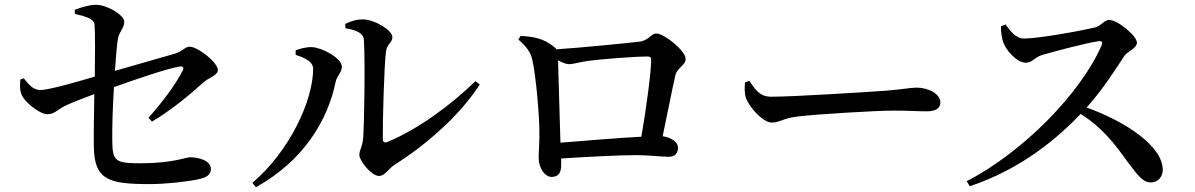

<svg xmlns="http://www.w3.org/2000/svg" viewBox="-20 -783 4990 802"><path d="M79 -456 65 -451C63 -428 62 -405 71 -386C85 -354 147 -306 177 -306C209 -306 217 -324 256 -343C289 -358 334 -375 374 -390C373 -322 371 -230 372 -170C374 -30 435 -14 607 -14C669 -14 766 -24 812 -35C839 -41 861 -51 861 -77C861 -112 811 -126 774 -126C757 -126 699 -101 568 -101C463 -101 450 -109 449 -193C448 -252 451 -339 456 -419C542 -450 679 -497 730 -505C744 -508 750 -500 743 -488C714 -431 660 -358 600 -291L615 -275C700 -326 775 -389 830 -439C850 -458 890 -467 890 -491C890 -521 807 -588 772 -588C753 -588 742 -568 711 -559L460 -487C464 -544 468 -592 472 -618C478 -653 499 -665 499 -692C499 -720 428 -763 380 -763C357 -763 327 -755 292 -742L293 -725C343 -713 372 -704 375 -680C378 -642 377 -544 376 -463C305 -442 184 -407 149 -407C118 -407 100 -430 79 -456Z M1422 -683 1423 -665C1472 -657 1499 -643 1500 -616C1506 -520 1501 -258 1497 -206C1493 -167 1481 -156 1481 -136C1481 -111 1532 -48 1563 -48C1588 -48 1604 -79 1627 -94C1756 -175 1899 -298 1984 -430L1966 -444C1861 -342 1724 -242 1598 -190C1586 -185 1579 -189 1579 -203C1578 -276 1585 -513 1592 -566C1596 -601 1619 -604 1619 -628C1619 -657 1544 -702 1496 -702C1471 -702 1451 -697 1422 -683ZM1215 -554C1245 -544 1288 -528 1288 -496C1288 -362 1189 -151 1034 -19L1049 -1C1247 -111 1349 -279 1382 -441C1387 -466 1408 -480 1408 -504C1408 -540 1326 -584 1284 -586C1258 -587 1235 -580 1215 -573Z M2155 -633 2145 -618C2180 -587 2196 -567 2204 -531C2219 -465 2233 -299 2233 -235C2234 -196 2230 -148 2230 -124C2230 -81 2256 -44 2284 -44C2314 -44 2324 -64 2324 -92V-121C2437 -128 2562 -135 2639 -135C2691 -135 2744 -128 2773 -128C2800 -128 2812 -144 2812 -166C2812 -191 2782 -209 2748 -214C2768 -309 2789 -417 2801 -468C2808 -500 2844 -510 2844 -537C2844 -571 2754 -643 2722 -643C2698 -643 2691 -614 2651 -609C2610 -604 2402 -583 2303 -577C2303 -580 2301 -582 2298 -584C2253 -623 2208 -630 2155 -633ZM2311 -531C2328 -522 2344 -515 2357 -515C2376 -515 2407 -525 2439 -529C2493 -536 2629 -547 2686 -547C2696 -547 2700 -542 2700 -533C2700 -483 2679 -325 2659 -212C2564 -207 2419 -195 2321 -187Z M3110 -445 3092 -439C3090 -417 3089 -392 3097 -371C3114 -329 3169 -271 3204 -271C3238 -271 3251 -290 3317 -297C3393 -306 3641 -321 3711 -321C3778 -321 3813 -318 3851 -318C3889 -318 3908 -331 3908 -355C3908 -391 3858 -417 3808 -417C3783 -417 3745 -409 3678 -404C3623 -400 3301 -379 3202 -379C3153 -379 3136 -408 3110 -445Z M4161 -673C4161 -646 4165 -622 4171 -605C4183 -573 4227 -521 4265 -521C4292 -521 4300 -543 4332 -553C4384 -568 4517 -604 4570 -611C4581 -612 4587 -609 4582 -595C4496 -395 4254 -148 4018 -26L4031 -5C4252 -79 4402 -211 4494 -307C4586 -249 4636 -182 4690 -107C4732 -52 4753 -21 4787 -21C4819 -21 4837 -47 4837 -73C4837 -173 4682 -275 4519 -334C4587 -409 4643 -499 4677 -550C4689 -568 4729 -581 4729 -605C4729 -633 4649 -700 4612 -700C4594 -700 4579 -675 4556 -669C4505 -656 4320 -622 4257 -622C4223 -622 4200 -654 4180 -681Z"/></svg>

Font: Noto Serif CJK HK SemiBold
Style: Regular
Weight: 600
Designer: Ryoko NISHIZUKA 西塚涼子 (kana & ideographs); Frank Grießhammer (Latin, Greek & Cyrillic); Wenlong ZHANG 张文龙 (bopomofo); San
Foundry: Adobe
Version: Version 2.001;hotconv 1.1.0;makeotfexe 2.6.0